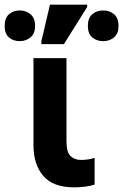

<svg xmlns="http://www.w3.org/2000/svg" viewBox="-74 -796 530 826"><path d="M245 10Q154 10 112 -39.5Q70 -89 70 -171V-546H212V-188Q212 -142 229 -125Q246 -108 274 -108Q290 -108 304 -110Q318 -112 333 -117V-2Q316 4 292 7Q268 10 245 10ZM104 -606V-619L141 -776H301V-766L201 -606ZM11 -619Q-17 -619 -35.5 -635Q-54 -651 -54 -684Q-54 -718 -35.5 -734.5Q-17 -751 11 -751Q38 -751 57.5 -734.5Q77 -718 77 -684Q77 -652 57.5 -635.5Q38 -619 11 -619ZM370 -619Q341 -619 322.5 -635.5Q304 -652 304 -684Q304 -718 322.5 -734.5Q341 -751 370 -751Q398 -751 417 -734.5Q436 -718 436 -684Q436 -652 417 -635.5Q398 -619 370 -619Z"/></svg>

Font: Noto Sans SemiCondensed
Style: Bold
Weight: 700
Width: 4
Designer: Monotype Design Team
Foundry: Monotype Imaging Inc.
Version: Version 2.013; ttfautohint (v1.8.4.7-5d5b)